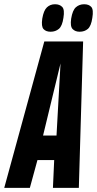

<svg xmlns="http://www.w3.org/2000/svg" viewBox="-57 -902 465 922"><path d="M-36.6 0 155.8 -703H342.2L321.6 0H197.2L203.2 -133.2H122.8L86.4 0ZM149.8 -251.2H214.4L233.6 -597.4ZM325.2 -749.6Q304.4 -749.6 291.8 -762.4Q279.2 -775.2 284.8 -812.8Q291.4 -853.2 307.7 -867.4Q324 -881.6 347 -881.6Q369.8 -881.6 381.4 -868.6Q393 -855.6 386.4 -816.4Q380.8 -777 365 -763.3Q349.2 -749.6 325.2 -749.6ZM186 -749.6Q163.6 -749.6 152 -762.4Q140.4 -775.2 146 -812.8Q152.6 -852 168.4 -866.8Q184.2 -881.6 207.2 -881.6Q229.6 -881.6 241.9 -868.6Q254.2 -855.6 247.6 -816.4Q242 -777 225.7 -763.3Q209.4 -749.6 186 -749.6Z"/></svg>

Font: Georama ExtraCondensed Thin
Style: Italic
Weight: 100
Width: 2
Italic angle: -9°
Designer: Jean-Baptiste Levee
Foundry: Production Type
Version: Version 1.001